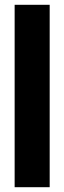

<svg xmlns="http://www.w3.org/2000/svg" viewBox="-20 -750 268 800"><path d="M41 30V-730H187V30Z"/></svg>

Font: Tektur Condensed
Style: Bold
Weight: 700
Width: 3
Designer: Adam Jagosz
Foundry: Adam Jagosz
Version: Version 1.005;gftools[0.9.30]